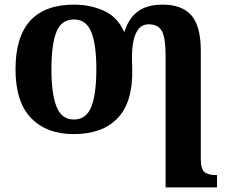

<svg xmlns="http://www.w3.org/2000/svg" viewBox="-20 -569 983 829"><path d="M695 -329Q695 -405 679 -434.5Q663 -464 623 -464Q594 -464 578 -443.5Q562 -423 555.5 -389Q549 -355 550 -313L551 -270Q554 -129 488.5 -59.5Q423 10 298 10Q181 10 114 -59.5Q47 -129 47 -270Q47 -549 300 -549Q370 -549 428.5 -522.5Q487 -496 515 -433H518Q535 -489 574.5 -519Q614 -549 682 -549Q766 -549 806.5 -502.5Q847 -456 847 -349V116Q847 162 863.5 174.5Q880 187 914 187H917V240H695ZM299 -53Q353 -53 374.5 -108.5Q396 -164 396 -270Q396 -377 374 -431Q352 -485 299 -485Q245 -485 223.5 -431Q202 -377 202 -270Q202 -164 224 -108.5Q246 -53 299 -53Z"/></svg>

Font: NotoSerif-Bold
Style: Regular
Weight: 700
Designer: Monotype Design Team
Foundry: Monotype Imaging Inc.
Version: Version 2.007; ttfautohint (v1.8) -l 8 -r 50 -G 200 -x 14 -D